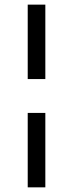

<svg xmlns="http://www.w3.org/2000/svg" viewBox="-20 -682 315 825"><path d="M99.1 -196.8H174.8V123H99.1ZM174.8 -342.3H99.1V-662.1H174.8Z"/></svg>

Font: PT Astra Sans
Style: Italic
Weight: 400
Italic angle: -16°
Designer: A.Korolkova, I. Chaeva
Foundry: ParaType Ltd
Version: Version 1.001; ttfautohint (v1.6)